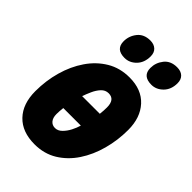

<svg xmlns="http://www.w3.org/2000/svg" viewBox="-230 -859 960 960"><g transform="rotate(45 250.5 -378.5)"><path d="M203.1 9.8Q115.2 9.8 66.7 -41Q18.1 -91.8 18.1 -181.2Q18.1 -255.4 37.4 -323.7Q56.6 -392.1 93.5 -446Q130.4 -500 183.1 -531.5Q235.8 -563 303.2 -563Q388.7 -563 436.3 -511Q483.9 -459 483.9 -372.1Q483.9 -299.3 465.3 -231Q446.8 -162.6 410.9 -108.4Q375 -54.2 322.8 -22.2Q270.5 9.8 203.1 9.8ZM201.2 -329.1H326.2Q327.6 -340.3 328.4 -353.8Q329.1 -367.2 329.1 -377Q329.1 -433.1 285.2 -433.1Q262.2 -433.1 245.8 -415.3Q229.5 -397.5 218.8 -373Q208 -348.6 201.2 -329.1ZM217.8 -120.1Q237.8 -120.1 254.4 -136.5Q271 -152.8 283 -176Q294.9 -199.2 300.8 -220.2H176.8Q175.3 -209.5 174.6 -196.8Q173.8 -184.1 173.8 -174.8Q173.8 -148.9 185.8 -134.5Q197.8 -120.1 217.8 -120.1ZM405.8 -613.8Q342.8 -613.8 342.8 -669.9Q342.8 -707.5 366.5 -737.3Q390.1 -767.1 435.1 -767.1Q462.4 -767.1 477.8 -752.7Q493.2 -738.3 493.2 -711.9Q493.2 -667.5 466.6 -640.6Q439.9 -613.8 405.8 -613.8ZM215.8 -613.8Q153.8 -613.8 153.8 -669.9Q153.8 -707.5 177.5 -737.3Q201.2 -767.1 246.1 -767.1Q272 -767.1 287.6 -752.7Q303.2 -738.3 303.2 -711.9Q303.2 -667.5 276.9 -640.6Q250.5 -613.8 215.8 -613.8Z"/></g></svg>

Font: Open Sans Condensed ExtraBold
Style: Italic
Weight: 800
Width: 3
Italic angle: -12°
Designer: Monotype Design Team
Foundry: Monotype Imaging Inc.
Version: Version 3.003; ttfautohint (v1.8.4)